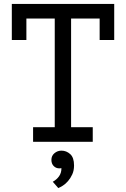

<svg xmlns="http://www.w3.org/2000/svg" viewBox="-20 -720 640 975"><path d="M40 -700H560V-517H486V-626H341V-74H451V0H148V-74H258V-626H114V-517H40ZM241 92Q241 71 256.5 58Q272 45 292 45Q317 45 336.5 62.5Q356 80 356 120Q356 146 347 165.5Q338 185 325.5 199.5Q313 214 299.5 222.5Q286 231 276 235L248 203Q268 192 280 175Q292 158 292 134Q288 135 282 135Q264 135 252.5 123Q241 111 241 92Z"/></svg>

Font: PT Mono
Style: Regular
Weight: 400
Monospace: yes
Designer: A.Korolkova, I.Chaeva
Foundry: ParaType Ltd
Version: Version 1.001W OFL